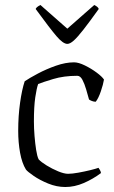

<svg xmlns="http://www.w3.org/2000/svg" viewBox="-20 -750 457 770"><path d="M242 0Q207 0 173 -14Q139 -28 114.5 -45Q90 -62 84 -70Q68 -96 60.5 -137.5Q53 -179 53 -225Q53 -285 60.5 -338Q68 -391 79 -424Q98 -437 132 -455Q166 -473 204.5 -486.5Q243 -500 277 -500Q295 -500 320.5 -487.5Q346 -475 367.5 -459Q389 -443 397 -431Q394 -412 384.5 -384Q375 -356 364 -342Q356 -342 348.5 -345Q341 -348 337 -351Q332 -369 325.5 -391.5Q319 -414 310.5 -430Q302 -446 290 -446Q236 -446 193 -433Q150 -420 133 -413Q127 -397 121.5 -360Q116 -323 116 -263Q116 -235 118.5 -204.5Q121 -174 125 -148.5Q129 -123 135 -111Q145 -100 167 -86.5Q189 -73 213 -63Q237 -53 253 -53Q269 -53 294 -57.5Q319 -62 341.5 -67.5Q364 -73 375 -77Q377 -74 380.5 -68.5Q384 -63 385 -56Q353 -32 316 -16Q279 0 242 0ZM250 -574Q233 -574 206.5 -605Q180 -636 123 -714Q126 -722 142 -730L250 -635L358 -730Q374 -722 376 -714Q338 -661 314.5 -631Q291 -601 276 -587.5Q261 -574 250 -574Z"/></svg>

Font: Texturina 72pt ExtraLight
Style: Regular
Weight: 200
Designer: Guillermo Torres Carreño
Foundry: Omnibus-Type
Version: Version 1.002; ttfautohint (v1.8.3)